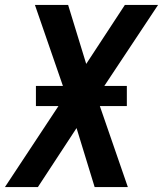

<svg xmlns="http://www.w3.org/2000/svg" viewBox="-24 -755 658 775"><path d="M-4 0 212 -327H121V-408H230L117 -735H251L324 -497L480 -735H614L397 -408H488V-327H379L492 0H358L285 -238L129 0Z"/></svg>

Font: Zed Sans Extended
Style: Bold Italic
Weight: 700
Width: 7
Italic angle: -9°
Designer: Belleve Invis
Foundry: Belleve Invis
Version: Version 1.0.0; ttfautohint (v1.8.4)